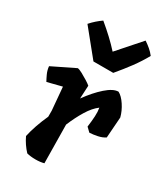

<svg xmlns="http://www.w3.org/2000/svg" viewBox="-212 -905 869 1000"><g transform="rotate(30 222.5 -405.5)"><path d="M297 -587H178L53 -741Q68 -758 84 -772Q100 -786 116 -797Q151 -768 182 -739Q213 -710 239 -681L359 -817Q377 -805 393 -791.5Q409 -778 422 -761Q397 -716 366 -674Q335 -632 297 -587ZM370 -516Q393 -504 414.5 -471.5Q436 -439 445 -404L436 -279Q419 -267 393 -261.5Q367 -256 345 -255L321 -278Q326 -315 327.5 -343.5Q329 -372 325 -394Q294 -371 267.5 -327.5Q241 -284 219 -231L222 0Q200 6 171 6Q142 6 119 0Q88 -33 68 -75Q75 -108 88 -145.5Q101 -183 118 -220V-256L106 -394L19 -372Q12 -384 2 -405.5Q-8 -427 -10 -450L125 -516Q135 -515 153.5 -505Q172 -495 190.5 -483.5Q209 -472 218 -464L214 -385Q255 -442 297 -479Q339 -516 370 -516Z"/></g></svg>

Font: Langar
Style: Regular
Weight: 400
Designer: Alessia Mazzarella
Foundry: Typeland
Version: Version 1.001; ttfautohint (v1.8.3)